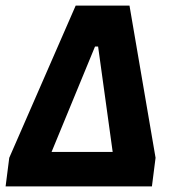

<svg xmlns="http://www.w3.org/2000/svg" viewBox="-26 -665 615 685"><path d="M-6 0 7 -102 244 -645H436L529 -102L516 0ZM158 -123H376L324 -499H313Z"/></svg>

Font: Alegreya Sans SC ExtraBold
Style: Italic
Weight: 800
Italic angle: -7°
Designer: Juan Pablo del Peral
Foundry: Huerta Tipografica
Version: Version 2.007